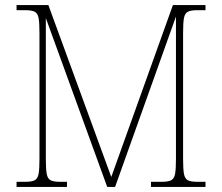

<svg xmlns="http://www.w3.org/2000/svg" viewBox="-20 -734 872 754"><path d="M45 0V-20H79Q104 -20 116 -26Q128 -32 131.5 -51Q135 -70 135 -108V-606Q135 -645 131.5 -663.5Q128 -682 116 -688Q104 -694 79 -694H45V-714H170L417 -39L659 -714H787V-694H755Q730 -694 718 -688Q706 -682 702.5 -663.5Q699 -645 699 -606V-108Q699 -70 702.5 -51Q706 -32 718 -26Q730 -20 755 -20H787V0H573V-20H615Q640 -20 652 -26Q664 -32 667.5 -51Q671 -70 671 -108V-669L432 0H401L160 -663V-108Q160 -70 163.5 -51Q167 -32 179 -26Q191 -20 216 -20H243V0Z"/></svg>

Font: Noto Serif Ethiopic SemiCondensed Thin
Style: Regular
Weight: 100
Width: 4
Designer: Monotype Design Team
Foundry: Monotype Imaging Inc.
Version: Version 2.102; ttfautohint (v1.8.4.7-5d5b)